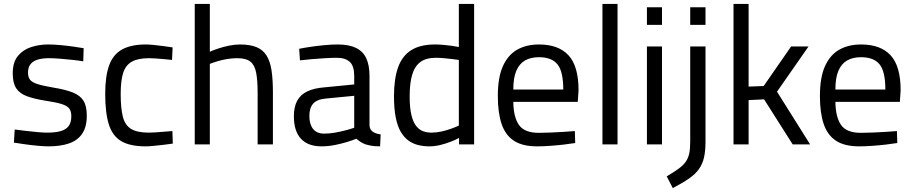

<svg xmlns="http://www.w3.org/2000/svg" viewBox="-20 -737 4661 980"><path d="M228 10Q205 10 172.5 7Q140 4 108 -0.5Q76 -5 51 -9L55 -76Q80 -73 111.5 -69Q143 -65 173 -62.5Q203 -60 221 -60Q262 -60 289 -67.5Q316 -75 330 -93Q344 -111 344 -144Q344 -169 333.5 -183Q323 -197 294.5 -206Q266 -215 212 -223Q156 -232 118.5 -245.5Q81 -259 63 -286Q45 -313 45 -363Q45 -419 71 -451Q97 -483 138.5 -496.5Q180 -510 225 -510Q253 -510 286.5 -507Q320 -504 352 -499.5Q384 -495 407 -491L405 -424Q381 -428 349 -431.5Q317 -435 285 -437.5Q253 -440 229 -440Q199 -440 175 -433.5Q151 -427 137 -411Q123 -395 123 -366Q123 -344 133 -330.5Q143 -317 171 -308Q199 -299 252 -290Q314 -280 351.5 -265Q389 -250 406 -223Q423 -196 423 -147Q423 -89 399.5 -54.5Q376 -20 332.5 -5Q289 10 228 10Z M723 10Q644 10 599 -16.5Q554 -43 535.5 -102Q517 -161 517 -258Q517 -349 537.5 -404.5Q558 -460 604 -485Q650 -510 724 -510Q741 -510 765.5 -507.5Q790 -505 816 -501.5Q842 -498 861 -495L858 -431Q841 -433 819 -435Q797 -437 776 -438.5Q755 -440 741 -440Q684 -440 652.5 -422Q621 -404 608.5 -364.5Q596 -325 596 -258Q596 -185 607 -141.5Q618 -98 649 -79Q680 -60 741 -60Q755 -60 776.5 -61.5Q798 -63 820.5 -65Q843 -67 860 -68L862 -4Q842 -1 816 2Q790 5 765 7.5Q740 10 723 10Z M974 0V-717H1051V-473Q1069 -481 1094.5 -489.5Q1120 -498 1149 -504Q1178 -510 1204 -510Q1256 -510 1289 -496.5Q1322 -483 1340.5 -453.5Q1359 -424 1366 -377.5Q1373 -331 1373 -265V0H1295V-262Q1295 -327 1287.5 -366Q1280 -405 1258 -422.5Q1236 -440 1190 -440Q1165 -440 1138.5 -435.5Q1112 -431 1089 -424Q1066 -417 1051 -411V0Z M1621 10Q1552 10 1516 -29Q1480 -68 1480 -143Q1480 -192 1497 -223Q1514 -254 1548.5 -270.5Q1583 -287 1634 -291L1788 -306V-349Q1788 -400 1765.5 -421Q1743 -442 1699 -442Q1674 -442 1639.5 -440Q1605 -438 1571 -435Q1537 -432 1511 -429L1507 -488Q1531 -493 1565 -498Q1599 -503 1636 -506.5Q1673 -510 1704 -510Q1761 -510 1797 -492.5Q1833 -475 1849.5 -439.5Q1866 -404 1866 -349V-96Q1868 -74 1883.5 -64Q1899 -54 1923 -51L1920 10Q1906 10 1893 9Q1880 8 1868.5 5.5Q1857 3 1846 0Q1833 -5 1821.5 -12Q1810 -19 1799 -29Q1780 -21 1750.5 -12Q1721 -3 1687.5 3.5Q1654 10 1621 10ZM1634 -55Q1661 -55 1690 -60Q1719 -65 1745 -72Q1771 -79 1788 -85V-248L1643 -234Q1598 -230 1578.5 -208Q1559 -186 1559 -145Q1559 -103 1578 -79Q1597 -55 1634 -55Z M2172 10Q2142 10 2115 3.5Q2088 -3 2065.5 -19Q2043 -35 2026 -63.5Q2009 -92 2000 -137Q1991 -182 1991 -246Q1991 -335 2012 -393.5Q2033 -452 2079 -481Q2125 -510 2201 -510Q2220 -510 2243 -508Q2266 -506 2287.5 -503Q2309 -500 2322 -497V-717H2400V0H2323V-33Q2307 -24 2281.5 -14Q2256 -4 2227.5 3Q2199 10 2172 10ZM2182 -60Q2208 -60 2234.5 -66Q2261 -72 2284 -80.5Q2307 -89 2322 -96V-431Q2310 -433 2289 -435.5Q2268 -438 2245.5 -440Q2223 -442 2205 -442Q2154 -442 2125 -420Q2096 -398 2083.5 -354.5Q2071 -311 2071 -246Q2071 -186 2080 -149.5Q2089 -113 2104.5 -93.5Q2120 -74 2140 -67Q2160 -60 2182 -60Z M2721 10Q2646 10 2602.5 -19Q2559 -48 2540 -105Q2521 -162 2521 -247Q2521 -342 2547 -399.5Q2573 -457 2620 -483.5Q2667 -510 2731 -510Q2831 -510 2882 -454.5Q2933 -399 2933 -276L2929 -217H2600Q2601 -139 2629 -99Q2657 -59 2730 -59Q2758 -59 2791.5 -60.5Q2825 -62 2858 -64Q2891 -66 2914 -68L2916 -7Q2892 -3 2857.5 1Q2823 5 2787 7.5Q2751 10 2721 10ZM2600 -280H2855Q2855 -372 2825.5 -408.5Q2796 -445 2731 -445Q2689 -445 2660 -428.5Q2631 -412 2615.5 -376Q2600 -340 2600 -280Z M3055 0V-717H3132V0Z M3282 0V-500H3359V0ZM3282 -610V-700H3359V-610Z M3414 223 3383 163Q3421 141 3444.5 123.5Q3468 106 3480.5 88Q3493 70 3498 46Q3503 22 3503 -14V-500H3581V-13Q3581 33 3573.5 66.5Q3566 100 3547.5 126Q3529 152 3496.5 174.5Q3464 197 3414 223ZM3503 -610V-700H3581V-610Z M3724 0V-717H3801V-295L3878 -298L4018 -500H4107L3946 -269L4115 0H4026L3880 -230L3801 -226V0Z M4365 10Q4290 10 4246.5 -19Q4203 -48 4184 -105Q4165 -162 4165 -247Q4165 -342 4191 -399.5Q4217 -457 4264 -483.5Q4311 -510 4375 -510Q4475 -510 4526 -454.5Q4577 -399 4577 -276L4573 -217H4244Q4245 -139 4273 -99Q4301 -59 4374 -59Q4402 -59 4435.5 -60.5Q4469 -62 4502 -64Q4535 -66 4558 -68L4560 -7Q4536 -3 4501.5 1Q4467 5 4431 7.5Q4395 10 4365 10ZM4244 -280H4499Q4499 -372 4469.5 -408.5Q4440 -445 4375 -445Q4333 -445 4304 -428.5Q4275 -412 4259.5 -376Q4244 -340 4244 -280Z"/></svg>

Font: Cairo
Style: Regular
Weight: 400
Designer: Mohamed Gaber, Accademia di Belle Arti di Urbino
Foundry: Kief Type Foundry, Accademia di Belle Arti di Urbino
Version: Version 3.120